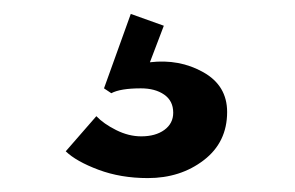

<svg xmlns="http://www.w3.org/2000/svg" viewBox="-20 -41 424 276"><path d="M168 -21 215.5 -4 195.5 48.5Q238 43.5 272.2 62.8Q306.5 82 306.5 120Q306.5 163.5 273 189.2Q239.5 215 192.5 215Q153.5 215 121.5 203Q89.5 191 74.5 176.5L118.5 126Q129 137 147 146Q165 155 183 155Q203.5 155 216.2 145.8Q229 136.5 229 121Q229 104 216 95Q203 86 182.5 86Q153 86 140 93L129.5 86Z"/></svg>

Font: League Spartan SemiBold
Style: Regular
Weight: 600
Foundry: The League of Moveable Type
Version: Version 2.002